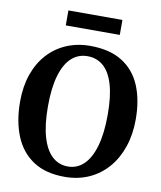

<svg xmlns="http://www.w3.org/2000/svg" viewBox="-99 -1009 921 1098"><g transform="rotate(10 361.0 -459.5)"><path d="M355.9 11Q242.4 12.1 169.4 -35.9Q96.3 -84 61.4 -170.1Q26.5 -256.2 26.5 -369.3Q26.5 -457 51.1 -527.7Q75.7 -598.3 121.3 -648.4Q166.8 -698.6 229.5 -725.3Q292.2 -752.1 368.2 -752.1Q481.1 -751.7 553.6 -706.2Q626.1 -660.7 660.9 -577.8Q695.7 -494.8 695.7 -382.3Q695.7 -294.8 671.1 -222.9Q646.6 -150.9 601.4 -98.8Q556.2 -46.7 493.9 -18.2Q431.5 10.2 355.9 11ZM361.7 -691.3Q308.6 -691.3 269.7 -656.3Q230.8 -621.2 209.4 -549.8Q188.1 -478.4 188.1 -369.6Q188.1 -264 208.6 -193.1Q229 -122.2 267.4 -86.3Q305.8 -50.5 359.8 -50.5Q412.9 -50.5 451.7 -87.8Q490.6 -125.2 511.9 -199Q533.2 -272.8 533.2 -381.6Q533.2 -487.8 513 -556.2Q492.8 -624.6 454.4 -658Q416 -691.3 361.7 -691.3ZM521.9 -930V-843.1H208.2V-930Z"/></g></svg>

Font: Merriweather 7pt Light
Style: Regular
Weight: 300
Designer: Eben Sorkin
Foundry: Eben Sorkin
Version: Version 2.200;gftools[0.9.31]